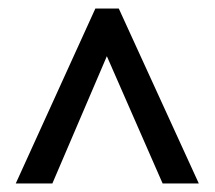

<svg xmlns="http://www.w3.org/2000/svg" viewBox="-20 -739 505 451"><path d="M204 -719 17 -308H103L231 -607L362 -308H447L259 -719Z"/></svg>

Font: Noto Sans Devanagari Condensed Medium
Style: Regular
Weight: 500
Width: 3
Designer: Jelle Bosma - Monotype Design Team
Foundry: Monotype Imaging Inc.
Version: Version 2.004